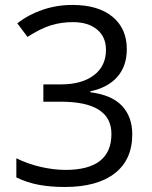

<svg xmlns="http://www.w3.org/2000/svg" viewBox="-20 -744 612 774"><path d="M491.2 -545.9Q491.2 -477.5 452.9 -434.1Q414.6 -390.6 344.2 -376V-372.1Q430.2 -361.3 471.7 -317.4Q513.2 -273.4 513.2 -202.1Q513.2 -100.1 442.4 -45.2Q371.6 9.8 241.2 9.8Q184.6 9.8 137.5 1.2Q90.3 -7.3 45.9 -28.8V-106Q92.3 -83 144.8 -71Q197.3 -59.1 244.1 -59.1Q429.2 -59.1 429.2 -204.1Q429.2 -334 225.1 -334H154.8V-403.8H226.1Q309.6 -403.8 358.4 -440.7Q407.2 -477.5 407.2 -543Q407.2 -595.2 371.3 -625Q335.4 -654.8 273.9 -654.8Q227.1 -654.8 185.5 -642.1Q144 -629.4 90.8 -595.2L49.8 -649.9Q93.8 -684.6 151.1 -704.3Q208.5 -724.1 272 -724.1Q376 -724.1 433.6 -676.5Q491.2 -628.9 491.2 -545.9Z"/></svg>

Font: f0_57812 
Style: Regular
Weight: 400
Foundry: Ascender Corporation
Version: Version 1.10